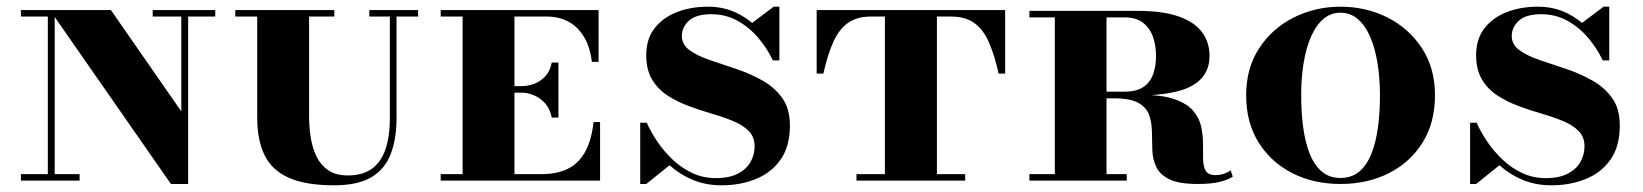

<svg xmlns="http://www.w3.org/2000/svg" viewBox="-20 -540 4912 574"><path d="M491 10 129 -510H311.5L522 -207V-510H542.5V10ZM42.5 0V-19.5H218V0ZM123 0V-490.5H42.5V-510H143.5V0ZM436.5 -490.5V-510H623.5V-490.5Z M979 14Q894 14 843.5 -8.5Q793 -31 771 -76Q749 -121 749 -187.5V-510H904V-194Q904 -159.5 909.2 -127.5Q914.5 -95.5 927.2 -70.2Q940 -45 962.5 -30.2Q985 -15.5 1020.5 -15.5Q1062.5 -15.5 1090.2 -34.5Q1118 -53.5 1131.8 -92Q1145.5 -130.5 1145.5 -187.5V-510H1165.5V-187.5Q1165.5 -125 1148.2 -79.8Q1131 -34.5 1090.2 -10.2Q1049.5 14 979 14ZM683.5 -490.5V-510H979.5V-490.5ZM1084 -490.5V-510H1230V-490.5Z M1629.5 -188.5Q1624.5 -214.5 1609.8 -231Q1595 -247.5 1576.2 -255.2Q1557.5 -263 1540 -263H1485V-282.5H1540Q1557.5 -282.5 1576.2 -289.2Q1595 -296 1609.8 -311.5Q1624.5 -327 1629.5 -353H1649.5V-188.5ZM1754.5 -175H1774V0H1297.5V-19.5H1363V-490.5H1297.5V-510H1769.5V-355H1749.5Q1743.5 -402.5 1724.2 -432.5Q1705 -462.5 1677 -476.5Q1649 -490.5 1615.5 -490.5H1518V-19.5H1600Q1643.5 -19.5 1675.8 -34.5Q1708 -49.5 1728 -83.8Q1748 -118 1754.5 -175Z M2137.5 14Q2090.5 14 2052.2 -1.8Q2014 -17.5 1983.8 -44.2Q1953.5 -71 1931.2 -104.5Q1909 -138 1894 -173H1913.5Q1926 -145 1945.5 -116.2Q1965 -87.5 1991 -62.8Q2017 -38 2049.5 -22.8Q2082 -7.5 2120 -7.5Q2160.5 -7.5 2186.2 -21Q2212 -34.5 2224 -56.2Q2236 -78 2236 -102.5Q2236 -130.5 2218.5 -148.2Q2201 -166 2172 -178Q2143 -190 2108.5 -200Q2074 -210 2039.5 -222.8Q2005 -235.5 1976 -254.2Q1947 -273 1929.5 -302.2Q1912 -331.5 1912 -375Q1912 -423 1936.5 -455Q1961 -487 2002.8 -503.5Q2044.5 -520 2097 -520Q2148.5 -520 2190.8 -497Q2233 -474 2263.2 -437.2Q2293.5 -400.5 2310 -359.5H2290.5Q2273.5 -395.5 2246.8 -427Q2220 -458.5 2184.8 -478Q2149.5 -497.5 2106.5 -497.5Q2061 -497.5 2039.8 -478.2Q2018.5 -459 2018.5 -432.5Q2018.5 -406.5 2041.8 -389.8Q2065 -373 2102 -360.5Q2139 -348 2180.2 -334.2Q2221.5 -320.5 2258.2 -300Q2295 -279.5 2318.2 -247.5Q2341.5 -215.5 2341.5 -165Q2341.5 -102.5 2313.8 -63Q2286 -23.5 2239.5 -4.8Q2193 14 2137.5 14ZM1894 10V-173Q1911.5 -146 1926.2 -125Q1941 -104 1955.8 -86.2Q1970.5 -68.5 1988 -51L1912 10ZM2310 -359.5Q2296 -385.5 2282.2 -402.5Q2268.5 -419.5 2253.5 -434Q2238.5 -448.5 2220 -465L2293 -520H2310Z M2421.5 -320V-510H2985V-320H2965.5Q2953 -376 2936.2 -414Q2919.5 -452 2892.8 -471.2Q2866 -490.5 2823.5 -490.5H2583.5Q2541.5 -490.5 2514.8 -471.2Q2488 -452 2471 -414Q2454 -376 2441.5 -320ZM2540.5 0V-19.5H2865.5V0ZM2625.5 0V-504.5H2781V0Z M3213.5 -254V-266H3343Q3376 -266 3396.5 -278.8Q3417 -291.5 3426.5 -315.8Q3436 -340 3436 -373Q3436 -405 3426.5 -431Q3417 -457 3396.5 -472.5Q3376 -488 3343 -488H3057.5V-507.5H3380.5Q3457 -507.5 3504.5 -490.5Q3552 -473.5 3574 -443.2Q3596 -413 3596 -373Q3596 -313 3543.5 -283.5Q3491 -254 3368 -254ZM3057.5 0V-19.5H3348.5V0ZM3133.5 0V-507.5H3288V0ZM3560.5 10Q3504.5 10 3476 -4Q3447.5 -18 3436.8 -40.8Q3426 -63.5 3425 -90.8Q3424 -118 3423.8 -145.2Q3423.5 -172.5 3415.8 -195.2Q3408 -218 3384 -232Q3360 -246 3310.5 -246H3213.5V-256.5H3390.5Q3454 -256.5 3491.2 -243.5Q3528.5 -230.5 3546.8 -209.2Q3565 -188 3570.8 -162.2Q3576.5 -136.5 3576.5 -110.8Q3576.5 -85 3576.8 -63.8Q3577 -42.5 3584.5 -29.5Q3592 -16.5 3614 -16.5Q3627 -16.5 3638.2 -20.2Q3649.5 -24 3659 -31L3665.5 -12Q3653.5 -3.5 3628.5 3.2Q3603.5 10 3560.5 10Z M3987.5 10Q3907.5 10 3843.8 -22.2Q3780 -54.5 3742.8 -114Q3705.5 -173.5 3705.5 -255Q3705.5 -336.5 3744.5 -396Q3783.5 -455.5 3848 -487.8Q3912.5 -520 3987.5 -520Q4063.5 -520 4127.8 -487.8Q4192 -455.5 4231 -396Q4270 -336.5 4270 -255Q4270 -173.5 4233 -114Q4196 -54.5 4132 -22.2Q4068 10 3987.5 10ZM3987.5 -8Q4021 -8 4043.8 -27.2Q4066.5 -46.5 4080 -80.5Q4093.5 -114.5 4099.5 -159.2Q4105.5 -204 4105.5 -255Q4105.5 -306.5 4098.2 -351.2Q4091 -396 4076.2 -430Q4061.5 -464 4039.2 -483Q4017 -502 3987.5 -502Q3958 -502 3936 -483Q3914 -464 3899.2 -430Q3884.5 -396 3877.2 -351.2Q3870 -306.5 3870 -255Q3870 -204 3876 -159.2Q3882 -114.5 3895.5 -80.5Q3909 -46.5 3931.5 -27.2Q3954 -8 3987.5 -8Z M4618.5 14Q4571.5 14 4533.2 -1.8Q4495 -17.5 4464.8 -44.2Q4434.5 -71 4412.2 -104.5Q4390 -138 4375 -173H4394.5Q4407 -145 4426.5 -116.2Q4446 -87.5 4472 -62.8Q4498 -38 4530.5 -22.8Q4563 -7.5 4601 -7.5Q4641.5 -7.5 4667.2 -21Q4693 -34.5 4705 -56.2Q4717 -78 4717 -102.5Q4717 -130.5 4699.5 -148.2Q4682 -166 4653 -178Q4624 -190 4589.5 -200Q4555 -210 4520.5 -222.8Q4486 -235.5 4457 -254.2Q4428 -273 4410.5 -302.2Q4393 -331.5 4393 -375Q4393 -423 4417.5 -455Q4442 -487 4483.8 -503.5Q4525.5 -520 4578 -520Q4629.5 -520 4671.8 -497Q4714 -474 4744.2 -437.2Q4774.5 -400.5 4791 -359.5H4771.5Q4754.5 -395.5 4727.8 -427Q4701 -458.5 4665.8 -478Q4630.5 -497.5 4587.5 -497.5Q4542 -497.5 4520.8 -478.2Q4499.5 -459 4499.5 -432.5Q4499.5 -406.5 4522.8 -389.8Q4546 -373 4583 -360.5Q4620 -348 4661.2 -334.2Q4702.5 -320.5 4739.2 -300Q4776 -279.5 4799.2 -247.5Q4822.5 -215.5 4822.5 -165Q4822.5 -102.5 4794.8 -63Q4767 -23.5 4720.5 -4.8Q4674 14 4618.5 14ZM4375 10V-173Q4392.5 -146 4407.2 -125Q4422 -104 4436.8 -86.2Q4451.5 -68.5 4469 -51L4393 10ZM4791 -359.5Q4777 -385.5 4763.2 -402.5Q4749.5 -419.5 4734.5 -434Q4719.5 -448.5 4701 -465L4774 -520H4791Z"/></svg>

Font: Bodoni Moda SC 11pt
Style: Bold
Weight: 700
Version: Version 2.005